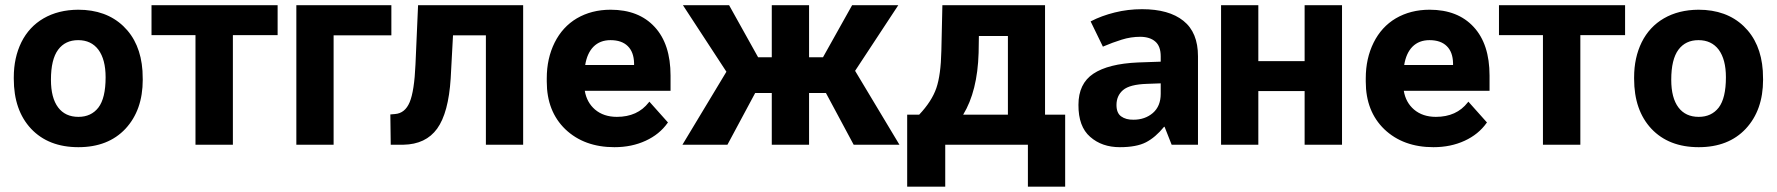

<svg xmlns="http://www.w3.org/2000/svg" viewBox="-20 -548 6728 727"><path d="M200.2 -359.9Q172.9 -323.2 172.9 -246.1Q172.9 -177.2 200.2 -141.1Q227.1 -105.5 276.9 -105.5Q325.2 -105.5 352.5 -140.6Q379.9 -176.3 379.9 -255.4Q379.9 -322.8 352.5 -359.9Q325.2 -396 275.9 -396Q227.1 -396 200.2 -359.9ZM32.2 -249.5V-255.4Q32.2 -329.6 61 -388.2Q90.3 -446.8 145 -478.5Q200.7 -510.7 275.9 -511.2Q381.8 -511.2 447 -449Q512.2 -386.7 519.5 -279.8L520.5 -246.1Q520.5 -130.9 455.1 -60.5Q389.6 9.3 276.9 9.3Q163.6 9.3 97.7 -60.5Q32.2 -130.4 32.2 -249.5Z M1031.2 -415H861.8V0H720.2V-415H553.7V-528.3H1031.2Z M1461.9 -414.1H1243.2V0H1102.1V-528.3H1461.9Z M1960.9 -528.3V0H1819.8V-414.1H1695.3L1686.5 -251Q1678.2 -120.6 1635.3 -61Q1592.3 -1.5 1507.3 0H1459.5L1458 -114.7L1475.6 -116.2Q1513.7 -119.1 1531.2 -161.1Q1548.8 -203.1 1553.2 -304.2L1563 -528.3Z M2291.5 -396Q2252 -396 2227.1 -371.1Q2203.1 -346.7 2195.8 -301.8H2380.9V-309.1Q2379.9 -351.1 2356.9 -373.5Q2334 -396 2291.5 -396ZM2306.6 9.3Q2191.9 9.3 2120.6 -58.6Q2050.3 -126.5 2050.3 -238.8V-251.5Q2050.3 -326.7 2080.1 -386.7Q2109.9 -446.3 2164.1 -478.5Q2220.2 -511.2 2292 -511.2Q2398.9 -511.2 2459 -445.8Q2519 -380.9 2519 -261.7V-207.5V-204.1H2515.6H2194.3Q2201.7 -160.2 2232.9 -133.3Q2265.6 -105.5 2315.9 -105.5Q2394 -105.5 2436.5 -160.2L2439 -163.1L2441.4 -160.2L2507.3 -86.4L2509.3 -84.5L2507.8 -82.5Q2477.1 -39.1 2424.8 -15.1Q2398.4 -2.9 2368.9 3.2Q2339.4 9.3 2306.6 9.3Z M3107.4 -195.8H3043.5V0H2902.3V-195.8H2839.4L2734.4 0H2564L2730.5 -276.4L2565.9 -528.3H2740.7L2850.6 -331.1H2902.3V-528.3H3043.5V-331.1H3096.2L3206.5 -528.3H3381.3L3217.8 -279.8L3385.7 0H3212.4Z M3627 -113.8H3796.4V-411.6H3686.5L3685.5 -348.1Q3681.2 -202.6 3627 -113.8ZM3460.4 -113.8Q3508.3 -164.6 3525.4 -214.4Q3542.5 -264.2 3544.4 -355.5L3548.3 -528.3H3937V-113.8H4013.2V158.7H3872.1V0H3559.1V158.7H3415V-113.8Z M4375 -192.9V-232.4L4323.2 -230.5Q4257.8 -228.5 4232.4 -207Q4207.5 -185.5 4207.5 -150.4Q4207.5 -120.1 4225.1 -107.4Q4243.2 -94.2 4272 -94.7Q4315.4 -94.7 4345.2 -120.1Q4375 -146 4375 -192.9ZM4304.2 -513.2Q4406.2 -513.2 4460.9 -469.2Q4516.1 -425.3 4516.1 -335V-2V0H4514.2H4417.5H4416.5L4416 -1L4389.6 -67.9H4387.7Q4355 -27.8 4319.3 -9.3Q4301.3 0 4276.6 4.6Q4252 9.3 4220.2 9.3Q4152.3 9.3 4107.9 -29.8Q4063 -68.8 4063.5 -150.9Q4063.5 -231.4 4120.1 -269Q4176.8 -306.6 4289.1 -311.5L4375 -314.5V-334.5Q4375 -373 4354.5 -390.6Q4334.5 -408.2 4298.3 -408.7Q4261.7 -408.7 4227.5 -397.9Q4192.9 -387.2 4157.7 -372.1L4156.2 -371.1L4155.3 -373L4110.4 -465.3L4109.9 -467.3L4111.3 -467.8Q4150.9 -488.3 4200.7 -500.7Q4250.5 -513.2 4304.2 -513.2Z M5061.5 0H4919.9V-203.1H4744.6V0H4603.5V-528.3H4744.6V-316.4H4919.9V-528.3H5061.5Z M5392.6 -396Q5353 -396 5328.1 -371.1Q5304.2 -346.7 5296.9 -301.8H5481.9V-309.1Q5481 -351.1 5458 -373.5Q5435.1 -396 5392.6 -396ZM5407.7 9.3Q5293 9.3 5221.7 -58.6Q5151.4 -126.5 5151.4 -238.8V-251.5Q5151.4 -326.7 5181.2 -386.7Q5210.9 -446.3 5265.1 -478.5Q5321.3 -511.2 5393.1 -511.2Q5500 -511.2 5560.1 -445.8Q5620.1 -380.9 5620.1 -261.7V-207.5V-204.1H5616.7H5295.4Q5302.7 -160.2 5334 -133.3Q5366.7 -105.5 5417 -105.5Q5495.1 -105.5 5537.6 -160.2L5540 -163.1L5542.5 -160.2L5608.4 -86.4L5610.4 -84.5L5608.9 -82.5Q5578.1 -39.1 5525.9 -15.1Q5499.5 -2.9 5470 3.2Q5440.4 9.3 5407.7 9.3Z M6133.3 -415H5963.9V0H5822.3V-415H5655.8V-528.3H6133.3Z M6335.4 -359.9Q6308.1 -323.2 6308.1 -246.1Q6308.1 -177.2 6335.4 -141.1Q6362.3 -105.5 6412.1 -105.5Q6460.4 -105.5 6487.8 -140.6Q6515.1 -176.3 6515.1 -255.4Q6515.1 -322.8 6487.8 -359.9Q6460.4 -396 6411.1 -396Q6362.3 -396 6335.4 -359.9ZM6167.5 -249.5V-255.4Q6167.5 -329.6 6196.3 -388.2Q6225.6 -446.8 6280.3 -478.5Q6335.9 -510.7 6411.1 -511.2Q6517.1 -511.2 6582.3 -449Q6647.5 -386.7 6654.8 -279.8L6655.8 -246.1Q6655.8 -130.9 6590.3 -60.5Q6524.9 9.3 6412.1 9.3Q6298.8 9.3 6232.9 -60.5Q6167.5 -130.4 6167.5 -249.5Z"/></svg>

Font: MAUL Bold
Style: Bold
Weight: 700
Designer: MAUL
Version: Version 1.0; 2020; ttfautohint (v1.8.3)